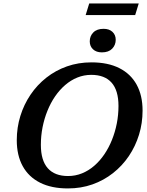

<svg xmlns="http://www.w3.org/2000/svg" viewBox="-20 -1044 826 1076"><path d="M209 -232.5Q209 -145 247.8 -101.2Q286.5 -57.5 361.5 -57.5Q402.5 -57.5 439.5 -72.5Q476.5 -87.5 508 -114.8Q539.5 -142 564.5 -178.8Q589.5 -215.5 607.2 -259.5Q625 -303.5 634.5 -351.8Q644 -400 644 -450Q644 -537.5 605.2 -581Q566.5 -624.5 491.5 -624.5Q450.5 -624.5 413.5 -609.5Q376.5 -594.5 345 -567.2Q313.5 -540 288.5 -503.5Q263.5 -467 245.8 -423Q228 -379 218.5 -330.8Q209 -282.5 209 -232.5ZM779 -424Q779 -353.5 759 -288.8Q739 -224 702 -169.2Q665 -114.5 613.2 -73.8Q561.5 -33 497.8 -10.5Q434 12 360.5 12Q268.5 12 204.5 -20.2Q140.5 -52.5 107.2 -113Q74 -173.5 74 -258.5Q74 -329 94 -393.8Q114 -458.5 151 -513.2Q188 -568 239.8 -608.8Q291.5 -649.5 355.2 -672Q419 -694.5 492.5 -694.5Q585 -694.5 648.8 -662.2Q712.5 -630 745.8 -569.5Q779 -509 779 -424ZM551 -750.5Q519.5 -750.5 501.2 -767.8Q483 -785 483 -812Q483 -842 503 -862.2Q523 -882.5 560.5 -882.5Q592 -882.5 610.2 -865.5Q628.5 -848.5 628.5 -821Q628.5 -791.5 608.5 -771Q588.5 -750.5 551 -750.5ZM460 -959.5 480 -1024.5H757.5L737.5 -959.5Z"/></svg>

Font: Newsreader SemiBold
Style: Italic
Weight: 600
Italic angle: -17°
Designer: Hugues Gentile
Foundry: Production Type
Version: Version 1.003